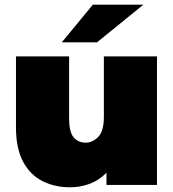

<svg xmlns="http://www.w3.org/2000/svg" viewBox="-20 -787 738 817"><path d="M278 10Q213 10 160.5 -16.5Q108 -43 78 -99.5Q48 -156 48 -245V-547H274V-284Q274 -226 293 -203Q312 -180 345 -180Q374 -180 398 -204.5Q422 -229 422 -290V-547H648V0H433V-52Q402 -20 362 -5Q322 10 278 10ZM243 -607 375 -767H590L393 -607Z"/></svg>

Font: Montserrat Black
Style: Regular
Weight: 900
Designer: Julieta Ulanovsky
Foundry: Julieta Ulanovsky
Version: Version 9.000; ttfautohint (v1.8.4.7-5d5b)